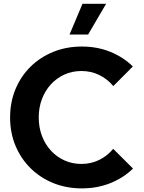

<svg xmlns="http://www.w3.org/2000/svg" viewBox="-20 -997 772 1031"><path d="M694.3 -91.8Q643.1 -42 572.8 -13.7Q502.4 14.6 419.9 14.6Q336.4 14.6 266.1 -13.9Q195.8 -42.5 143.8 -94Q91.8 -145.5 63 -214.8Q34.2 -284.2 34.2 -366.2Q34.2 -448.2 63 -517.8Q91.8 -587.4 143.8 -638.7Q195.8 -689.9 266.1 -718.5Q336.4 -747.1 419.9 -747.1Q502 -747.1 572 -718.8Q642.1 -690.4 693.4 -640.1L588.4 -534.7Q557.6 -572.3 513.4 -594Q469.2 -615.7 417.5 -615.7Q368.2 -615.7 326.4 -596.9Q284.7 -578.1 253.4 -544.2Q222.2 -510.3 205.1 -464.8Q188 -419.4 188 -366.7Q188 -313 205.1 -267.6Q222.2 -222.2 253.4 -188.2Q284.7 -154.3 326.4 -135.5Q368.2 -116.7 417.5 -116.7Q469.2 -116.7 513.2 -138.4Q557.1 -160.2 587.9 -197.8ZM453.1 -811.5H353.5L422.9 -976.6H549.8Z"/></svg>

Font: Kumbh Sans
Style: Bold
Weight: 700
Version: Version 1.005